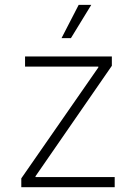

<svg xmlns="http://www.w3.org/2000/svg" viewBox="-20 -777 564 797"><path d="M68.4 0V-36.6L388.2 -497.1V-500.5H84V-542.5H444.3V-503.9L127.4 -45.4V-42H456.1V0ZM235.4 -618.7 306.6 -756.8H358.9L274.4 -618.7Z"/></svg>

Font: Inter 16pt ExtraLight
Style: Regular
Weight: 250
Version: Version 4.001;git-66647c0bb